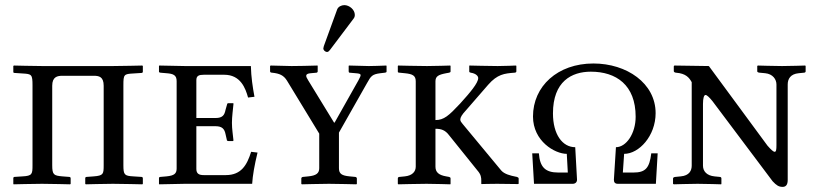

<svg xmlns="http://www.w3.org/2000/svg" viewBox="-20 -718 3188 750"><path d="M107 -384V-73C107 -38 106 -31 68 -29L37 -27C34 -27 32 -25 32 -22V0L33 2C33 2 114 0 144 0C174 0 254 2 254 2L256 0V-21C256 -25 254 -27 250 -27L224 -29C190 -32 184 -35 184 -73V-383C184 -418 204 -422 224 -422H346C366 -422 385 -419 385 -383V-73C385 -38 384 -32 346 -29L319 -27C315 -27 313 -25 313 -22V0L315 2C315 2 391 0 421 0C452 0 536 2 536 2L538 0V-21C538 -25 536 -27 532 -27L501 -29C466 -31 462 -35 462 -73V-385C462 -427 464 -429 501 -431L532 -433C536 -433 538 -435 538 -438V-460L536 -462C536 -462 451 -460 421 -460H145C115 -460 34 -462 34 -462L32 -460V-437C32 -434 34 -433 38 -433L68 -431C104 -429 107 -427 107 -384Z M960 -460H774H702L602 -462L601 -460V-438C601 -437 601 -435 607 -434L630 -432C658 -430 670 -424 670 -401V-60C670 -40 661 -32 630 -29L607 -27C602 -27 601 -24 601 -22V0L602 2L701 0H965C967 -32 974 -73 986 -122L961 -125C945 -74 923 -34 862 -34H776C758 -34 747 -39 747 -58V-225H822C848 -225 857 -214 861 -194L866 -172C866 -169 868 -167 873 -167H890L892 -169C890 -192 886 -213 886 -238C886 -262 890 -290 892 -312C892 -314 892 -315 890 -315H873C869 -315 867 -313 867 -310L861 -289C857 -269 850 -257 822 -257H747V-405C747 -422 757 -426 776 -426H856C920 -426 939 -373 949 -337L974 -340C967 -378 961 -417 960 -460Z M1227 -61C1227 -41 1215 -32 1184 -29L1164 -27C1160 -27 1157 -24 1157 -21V0L1159 2C1159 2 1237 0 1265 0C1296 0 1372 2 1372 2L1374 0V-21C1374 -24 1371 -27 1367 -27L1346 -29C1315 -32 1304 -39 1304 -61V-200L1414 -394C1429 -421 1434 -428 1466 -432L1483 -434C1490 -435 1490 -437 1490 -439V-460L1489 -462C1474 -461 1428 -460 1421 -460C1411 -460 1355 -462 1344 -462L1342 -461V-439C1342 -437 1343 -434 1346 -434L1369 -432C1393 -430 1393 -428 1380 -404L1287 -239H1285L1184 -404C1174 -420 1170 -430 1194 -432L1216 -434C1219 -434 1221 -437 1221 -439V-461L1220 -462C1208 -461 1124 -460 1119 -460C1108 -460 1046 -462 1037 -462L1035 -460V-439C1035 -435 1040 -434 1043 -434C1072 -431 1088 -424 1101 -403L1227 -196ZM1325 -698C1314 -698 1301 -692 1297 -681L1245 -538C1244 -535 1243 -530 1243 -529C1243 -522 1250 -515 1258 -515C1262 -515 1266 -519 1269 -523L1361 -645C1365 -650 1366 -655 1366 -660C1366 -680 1345 -698 1325 -698Z M1681 -215C1703 -215 1719 -210 1734 -190L1845 -52C1859 -36 1860 -25 1860 -12V0L1861 1C1861 1 1897 0 1922 0C1950 0 2003 1 2003 1L2006 0V-21C2006 -24 2002 -26 1999 -27L1994 -28C1974 -32 1950 -38 1938 -52L1787 -234C1782 -240 1778 -245 1778 -251C1778 -259 1784 -270 1801 -288L1887 -387C1923 -428 1950 -431 1989 -434C1994 -434 1997 -436 1997 -439V-461L1994 -462C1994 -462 1950 -460 1924 -460C1895 -460 1814 -462 1814 -462L1813 -461V-439C1813 -436 1815 -435 1819 -434C1839 -431 1848 -421 1848 -413C1848 -394 1817 -357 1777 -313C1733 -266 1714 -249 1681 -249V-400C1681 -420 1692 -426 1723 -432L1734 -434C1738 -435 1740 -436 1740 -439V-460L1739 -462C1739 -462 1676 -460 1648 -460C1617 -460 1535 -462 1535 -462L1534 -460V-438C1534 -435 1537 -434 1541 -434L1561 -432C1593 -429 1604 -422 1604 -400V-67C1604 -48 1591 -32 1561 -29L1541 -27C1537 -27 1534 -25 1534 -21V0L1536 2C1536 2 1618 0 1646 0C1676 0 1739 2 1739 2L1740 0V-21C1740 -25 1737 -26 1734 -27L1723 -29C1694 -34 1681 -45 1681 -67Z M2062 -263C2062 -166 2148 -117 2194 -117L2198 -44H2161C2109 -44 2089 -66 2085 -119H2059L2066 0H2217C2228 0 2234 -7 2234 -16L2227 -143C2177 -143 2140 -193 2140 -275C2140 -400 2213 -438 2288 -438C2387 -438 2463 -386 2463 -262C2463 -196 2426 -143 2386 -143L2378 -16C2378 -6 2382 0 2394 0H2542L2549 -119H2524C2517 -62 2502 -44 2454 -44H2413L2418 -117C2476 -117 2541 -187 2541 -276C2541 -393 2428 -470 2298 -470C2158 -470 2062 -381 2062 -263Z M3057 -388C3057 -410 3068 -429 3100 -432L3120 -434C3124 -434 3127 -436 3127 -439V-461L3124 -462C3124 -462 3066 -460 3035 -460C3008 -460 2940 -462 2940 -462L2938 -460V-439C2938 -436 2944 -434 2948 -434L2969 -432C2999 -429 3013 -408 3013 -388V-151C3013 -134 3012 -125 3006 -125C3001 -125 2992 -133 2978 -149L2749 -460L2614 -462L2612 -459V-440C2612 -436 2618 -434 2621 -434C2659 -431 2672 -415 2682 -397V-71C2682 -52 2673 -32 2639 -29L2619 -27C2615 -27 2609 -25 2609 -21V0L2612 2C2612 2 2678 0 2705 0C2736 0 2797 2 2797 2L2798 0V-21C2798 -25 2795 -27 2791 -27L2771 -29C2741 -32 2726 -49 2726 -71V-312C2726 -335 2730 -347 2736 -347C2741 -347 2750 -339 2763 -323L2998 -10C3013 6 3022 12 3037 12C3049 12 3057 5 3057 -15Z"/></svg>

Font: Linux Libertine O C
Style: Regular
Weight: 400
Designer: Philipp H. Poll
Foundry: Philipp H. Poll
Version: Version 4.0.3